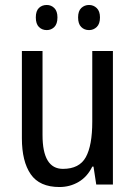

<svg xmlns="http://www.w3.org/2000/svg" viewBox="-20 -742 545 772"><path d="M434 -537V0H367L356 -72H351Q331 -31 296 -10.5Q261 10 219 10Q139 10 103.5 -41.5Q68 -93 68 -186V-537H151V-199Q151 -63 233 -63Q299 -63 325 -110Q351 -157 351 -253V-537ZM124 -672Q124 -698 136.5 -710Q149 -722 168 -722Q186 -722 198.5 -709.5Q211 -697 211 -672Q211 -646 198.5 -633.5Q186 -621 168 -621Q149 -621 136.5 -633.5Q124 -646 124 -672ZM294 -672Q294 -698 307 -710Q320 -722 338 -722Q356 -722 369 -709.5Q382 -697 382 -672Q382 -646 369 -633.5Q356 -621 338 -621Q319 -621 306.5 -633.5Q294 -646 294 -672Z"/></svg>

Font: Noto Sans Thai Cond
Style: Regular
Weight: 400
Width: 3
Designer: Monotype Design Team
Foundry: Monotype Imaging Inc.
Version: Version 2.002; ttfautohint (v1.8.4.7-5d5b)